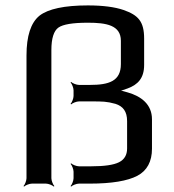

<svg xmlns="http://www.w3.org/2000/svg" viewBox="-20 -679 642 710"><path d="M452 -352C490 -366 513 -390 513 -439V-536C513 -600 491 -623 437 -642C405 -653 361 -659 305 -659C218 -659 158 -646 126 -621C94 -595 78 -546 78 -474V-20C78 -11 72 4 67 9L69 11C74 6 89 0 98 0H150C159 0 174 6 179 11L181 9C176 4 170 -11 170 -20V-494C170 -537 179 -565 196 -577C213 -589 249 -595 305 -595C373 -595 427 -586 427 -528V-442C427 -379 383 -365 313 -365H272C263 -365 248 -371 243 -376L241 -374C246 -369 252 -354 252 -345V-324C252 -315 246 -300 241 -295L243 -293C248 -298 263 -304 272 -304H317C360 -304 374 -304 407 -295C435 -286 450 -267 450 -231V-130C450 -106 440 -89 420 -79C400 -69 366 -64 317 -64H272C263 -64 248 -70 243 -75L241 -73C246 -68 252 -53 252 -44V-20C252 -11 246 4 241 9L243 11C248 6 263 0 272 0H312C393 0 452 -10 488 -29C524 -48 542 -82 542 -129V-238C542 -293 502 -323 453 -337C441 -340 425 -346 415 -346V-342C425 -342 441 -348 452 -352Z"/></svg>

Font: Gamestation Storm
Style: Regular
Weight: 400
Designer: Jonas Hecksher
Foundry: Jonas Hecksher, Playtypeª, e-types AS
Version: Version 1.003